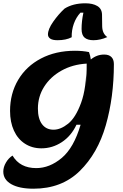

<svg xmlns="http://www.w3.org/2000/svg" viewBox="-39 -908 749 1165"><path d="M652 -519Q652 -319 603 -148Q554 23 444.5 130Q335 237 164 237Q78 237 29.5 209.5Q-19 182 -19 133Q-19 106 -3 78.5Q13 51 37 36Q82 112 181 112Q262 112 335.5 50.5Q409 -11 450 -151H425Q393 -83 336 -45.5Q279 -8 212 -8Q156 -8 112.5 -36Q69 -64 45.5 -115.5Q22 -167 22 -235Q22 -340 71 -423Q120 -506 209.5 -553Q299 -600 416 -600Q463 -600 501 -592Q509 -571 512 -547Q548 -577 593 -577Q622 -577 637 -562Q652 -547 652 -519ZM487 -402Q488 -421 488 -461Q488 -501 487 -522H486ZM486 -522Q401 -517 334 -479.5Q267 -442 229 -382Q191 -322 191 -249Q191 -188 216 -154.5Q241 -121 286 -121Q329 -121 374.5 -157.5Q420 -194 453 -284Q486 -374 486 -522ZM479 -888Q524 -888 551.5 -871.5Q579 -855 580 -820L581 -748Q582 -704 612 -683Q569 -664 528 -664Q493 -664 474.5 -679.5Q456 -695 456 -732Q456 -779 467 -831H449Q423 -803 409 -764Q395 -725 396 -682Q362 -664 310 -664Q280 -664 266 -673.5Q252 -683 252 -699Q252 -731 284 -776.5Q316 -822 353 -856Q404 -888 479 -888Z"/></svg>

Font: Lemonada SemiBold
Style: Regular
Weight: 600
Designer: Mohamed Gaber (Arabic) Eduardo Tunni (Latin)
Foundry: Kief Type Foundry
Version: Version 3.006